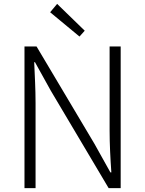

<svg xmlns="http://www.w3.org/2000/svg" viewBox="-20 -968 747 988"><path d="M106 0H163V-437C163 -509 159 -578 156 -648H160L241 -502L539 0H601V-729H544V-297C544 -226 548 -152 553 -81H548L466 -228L168 -729H106ZM389 -780 416 -810 274 -948 238 -905Z"/></svg>

Font: Noto Sans TC Light
Style: Regular
Weight: 300
Designer: Ryoko NISHIZUKA 西塚涼子 (kana, bopomofo & ideographs); Paul D. Hunt (Latin, Greek & Cyrillic); Sandoll Communications 산돌커뮤니
Foundry: Adobe
Version: Version 2.004;hotconv 1.0.118;makeotfexe 2.5.65603